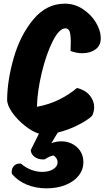

<svg xmlns="http://www.w3.org/2000/svg" viewBox="-20 -730 587 1050"><path d="M430 -439Q398 -439 366 -451Q367 -469 367 -502Q367 -539 361 -557Q355 -575 338 -575Q304 -575 268.5 -505Q233 -435 208.5 -333Q184 -231 182 -146Q248 -158 303.5 -185.5Q359 -213 401 -249Q446 -238 470.5 -208.5Q495 -179 495 -143Q495 -121 484 -97Q460 -73 406.5 -46Q353 -19 296 -5L261 53Q287 43 315 43Q366 43 401 75Q436 107 436 158Q436 197 411.5 229Q387 261 341 280.5Q295 300 233 300Q178 300 128.5 280.5Q79 261 45 221Q44 217 44 210Q44 189 58 175.5Q72 162 95 165Q120 187 150.5 198.5Q181 210 210 210Q248 210 271.5 195Q295 180 295 157Q295 136 273 120Q250 124 226 141L215 142Q189 142 169.5 128Q150 114 148 91L193 1Q157 -10 116 -42.5Q75 -75 47 -114.5Q19 -154 19 -185Q20 -292 55.5 -415Q91 -538 162.5 -624Q234 -710 335 -710Q388 -710 433.5 -680Q479 -650 505 -606Q531 -562 531 -523Q532 -482 503 -460.5Q474 -439 430 -439Z"/></svg>

Font: Mogra
Style: Regular
Weight: 400
Designer: Lipi Raval
Foundry: Lipi Raval
Version: Version 1.002;PS 1.002;hotconv 1.0.88;makeotf.lib2.5.647800;